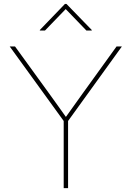

<svg xmlns="http://www.w3.org/2000/svg" viewBox="-20 -966 676 986"><path d="M307.1 0V-344.7L29.8 -727.5H57.1L233.4 -484.4Q256.3 -453.1 278.3 -421.9Q300.3 -390.6 322.8 -359.4H314Q336.4 -390.6 358.6 -421.9Q380.9 -453.1 403.3 -484.4L578.6 -727.5H606L329.6 -344.7V0ZM210.9 -809.1H184.6V-812L313.5 -945.8H321.3L451.2 -812V-809.1H423.8L317.4 -919.4Z"/></svg>

Font: Inter 16pt Thin
Style: Regular
Weight: 250
Version: Version 4.001;git-66647c0bb